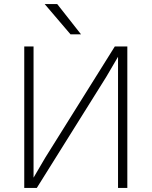

<svg xmlns="http://www.w3.org/2000/svg" viewBox="-20 -930 750 950"><path d="M564 -649 506 -550 162 0H100V-700H146V-51L204 -150L548 -700H610V0H564ZM201 -910H263L381 -760H329Z"/></svg>

Font: Retni Sans Light
Style: Regular
Weight: 300
Designer: Vitaly Kuzmin
Foundry: ParaType Ltd.
Version: Version 1.00;March 2, 2019;FontCreator 11.5.0.2425 64-bit; t